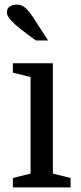

<svg xmlns="http://www.w3.org/2000/svg" viewBox="-20 -815 352 835"><path d="M113 -480 36 -499V-540H210V-60L287 -41V0H36V-41L113 -60ZM140 -715 189 -639H136L98 -667Q51 -702 30.5 -723.5Q10 -745 10 -760Q10 -778 22 -786.5Q34 -795 55 -795Q76 -795 94 -777.5Q112 -760 140 -715Z"/></svg>

Font: Domine
Style: Regular
Weight: 400
Designer: Pablo Impallari, Rodrigo Fuenzalida, Brenda Gallo
Foundry: Pablo Impallari, Rodrigo Fuenzalida, Brenda Gallo
Version: Version 2.000;September 19, 2022;FontCreator 14.0.0.2877 64-